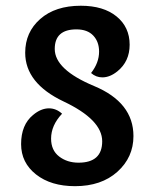

<svg xmlns="http://www.w3.org/2000/svg" viewBox="-20 -639 517 666"><path d="M240.2 6.8Q156.7 6.8 105 -33.9Q53.2 -74.7 53.2 -139.2Q53.2 -206.1 94.7 -240.2Q122.1 -263.2 149.9 -263.2Q174.8 -263.2 195.3 -244.6Q157.2 -204.1 157.2 -158.2Q157.2 -117.7 185.1 -96.2Q212.9 -74.7 252.4 -74.7Q334.5 -74.7 334.5 -148.9Q334.5 -223.6 200.9 -286.9Q67.4 -350.1 67.4 -456.1Q67.4 -527.3 119.6 -573.2Q171.9 -619.1 260.3 -619.1Q338.9 -619.1 384.3 -582Q429.7 -544.9 429.7 -483.9Q429.7 -425.8 387.2 -391.6Q361.3 -370.6 335 -370.6Q313 -370.6 295.9 -385.7Q323.7 -421.4 323.7 -460Q323.7 -494.1 303.5 -515.6Q283.2 -537.1 245.1 -537.1Q169.9 -537.1 169.9 -469.2Q169.9 -397.5 306.4 -340.6Q442.9 -283.7 442.9 -167Q442.9 -93.3 387.2 -43.2Q331.5 6.8 240.2 6.8Z"/></svg>

Font: Bainsley
Style: Bold
Weight: 700
Designer: Paul James MIller
Foundry: High-Logic / Made with FontCreator
Version: Version 1.411;March 28, 2021;FontCreator 13.0.0.2683 64-bit